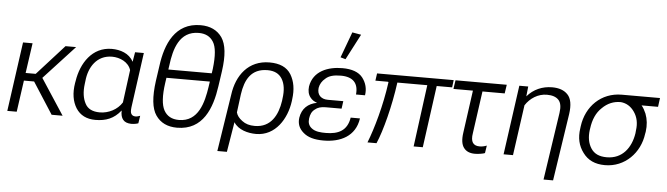

<svg xmlns="http://www.w3.org/2000/svg" viewBox="-55 -1061 5080 1463"><g transform="rotate(5 2484.5 -330.0)"><path d="M20 0H92L126 -241H204L359 0H443L264 -274L500 -530H419L211 -300H134L167 -530H94Z M694 10C775 10 836 -14 887 -78H888C887 -47 893 -25 906 -9C919 7 939 15 968 16C990 16 1011 12 1023 7L1032 -51C1021 -47 1008 -43 997 -43C982 -43 971 -48 965 -58C958 -67 957 -84 960 -110L1018 -530H951L939 -458H937C906 -518 837 -540 773 -540C622 -540 540 -409 519 -273L516 -257C503 -178 514 -115 545 -65C577 -15 627 10 694 10ZM723 -50C667 -50 629 -69 610 -107C590 -144 582 -194 590 -255L593 -279C603 -385 663 -481 780 -481C839 -481 906 -452 925 -391L892 -141C857 -84 789 -50 723 -50Z M1319 15C1518 15 1582 -158 1606 -327L1623 -444C1640 -565 1631 -649 1595 -702C1559 -753 1504 -779 1431 -779C1236 -779 1167 -611 1145 -444L1128 -327C1111 -202 1120 -115 1156 -63C1192 -11 1246 15 1319 15ZM1328 -45C1274 -45 1236 -66 1213 -108C1191 -149 1186 -218 1200 -316L1206 -357H1538L1532 -316C1514 -196 1478 -45 1328 -45ZM1215 -421 1220 -455C1235 -577 1273 -719 1422 -719C1472 -719 1510 -701 1534 -662C1558 -624 1564 -557 1552 -455L1547 -421Z M1641 165H1714L1752 -65C1786 -9 1862 10 1923 10C2072 10 2155 -128 2173 -261L2175 -278C2185 -353 2175 -414 2144 -466C2112 -518 2057 -542 1979 -542C1818 -542 1729 -422 1709 -272ZM1908 -50C1868 -50 1837 -59 1811 -79C1785 -98 1770 -118 1764 -141L1782 -281C1798 -393 1843 -482 1969 -482C2021 -482 2058 -464 2081 -426C2103 -389 2110 -340 2101 -277L2099 -259C2083 -150 2032 -50 1908 -50Z M2439 15C2568 15 2682 -38 2702 -177H2631C2615 -76 2548 -44 2452 -44C2415 -44 2370 -46 2341 -71C2319 -89 2312 -113 2316 -143C2320 -174 2331 -198 2353 -214C2372 -231 2399 -239 2434 -239H2556L2564 -297H2446C2418 -297 2399 -305 2384 -320C2370 -336 2365 -355 2368 -382C2373 -410 2387 -435 2413 -456C2438 -479 2475 -489 2529 -489C2624 -489 2665 -441 2656 -356H2725C2733 -406 2721 -451 2691 -490C2661 -528 2609 -547 2536 -547C2427 -547 2314 -506 2294 -386C2290 -352 2296 -324 2314 -302C2326 -286 2344 -274 2366 -267C2297 -254 2252 -213 2241 -142C2235 -96 2249 -60 2284 -30C2319 1 2369 15 2439 15ZM2553 -617 2655 -813 2587 -825 2514 -628Z M3388 -530H2802L2794 -474H2888C2893 -474 2895 -472 2894 -468C2870 -291 2819 -112 2775 0H2844C2887 -98 2938 -294 2962 -474H3191L3128 0H3198L3263 -474H3381Z M3392 -463H3541L3496 -138C3488 -84 3494 -46 3512 -22C3530 3 3559 15 3597 15C3612 15 3627 14 3642 11C3656 9 3667 6 3674 3L3683 -55C3665 -48 3648 -44 3628 -44C3603 -44 3586 -52 3576 -67C3566 -82 3563 -107 3569 -141L3614 -463H3784L3794 -530H3402Z M4136 165H4209L4287 -349C4297 -419 4288 -469 4260 -498C4233 -527 4193 -541 4141 -541C4066 -541 3999 -512 3950 -455L3958 -531H3890L3816 0H3888L3942 -386C3978 -442 4038 -481 4106 -481C4147 -481 4176 -471 4195 -451C4214 -431 4220 -398 4213 -351Z M4592 15C4745 15 4858 -103 4877 -250L4880 -265C4887 -316 4882 -361 4866 -403C4856 -426 4845 -447 4831 -463H4957L4966 -531H4674C4516 -531 4403 -417 4383 -264L4381 -248C4370 -175 4384 -115 4423 -63C4461 -11 4516 15 4592 15ZM4601 -46C4543 -46 4504 -64 4479 -103C4455 -141 4447 -187 4454 -242L4456 -254C4465 -323 4489 -377 4530 -415C4570 -455 4618 -475 4672 -474C4715 -470 4750 -448 4776 -410C4803 -371 4813 -324 4805 -269L4803 -247C4786 -137 4721 -46 4601 -46Z"/></g></svg>

Font: Cheyenne Sans Light
Style: Italic
Weight: 300
Italic angle: -8.13011°
Designer: The Public Sans project authors (U.S. Web Design System), Libre Franklin designed by Pablo Impallari and Rodrigo Fuenzal
Foundry: The Cheyenne Sans Project Authors
Version: Version 2.007